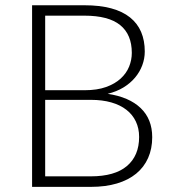

<svg xmlns="http://www.w3.org/2000/svg" viewBox="-20 -728 681 748"><path d="M105 0V-707.5H308.5Q369 -707.5 413.2 -695.5Q457.5 -683.5 486.5 -660.2Q515.5 -637 529.8 -603.5Q544 -570 544 -527.5Q544 -499.5 534.2 -473.5Q524.5 -447.5 506 -425.5Q487.5 -403.5 460.8 -387.2Q434 -371 399.5 -362.5Q483 -350 528 -307Q573 -264 573 -193.5Q573 -148.5 557 -112.5Q541 -76.5 510.5 -51.5Q480 -26.5 435.5 -13.2Q391 0 334.5 0ZM156 -339V-41H333.5Q427 -41 474.5 -81.2Q522 -121.5 522 -194.5Q522 -228 509.2 -254.8Q496.5 -281.5 472.5 -300.2Q448.5 -319 413.5 -329Q378.5 -339 334 -339ZM156 -376.5H309.5Q358.5 -376.5 393.2 -389Q428 -401.5 450.2 -422Q472.5 -442.5 483 -468.5Q493.5 -494.5 493.5 -522Q493.5 -593.5 448.2 -630.2Q403 -667 308.5 -667H156Z"/></svg>

Font: Lato TR Light
Style: Regular
Weight: 300
Designer: Lukasz Dziedzic
Foundry: Lukasz Dziedzic
Version: Version 1.104 2013